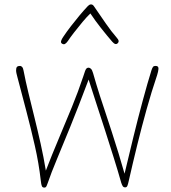

<svg xmlns="http://www.w3.org/2000/svg" viewBox="-20 -839 774 871"><path d="M548 11Q540 11 536.5 5Q533 -1 530 -10Q515 -63 496 -123.5Q477 -184 457 -246.5Q437 -309 417.5 -368Q398 -427 382 -478Q335 -353 299 -264.5Q263 -176 237.5 -115Q212 -54 197 -10Q194 -2 192 3Q190 8 187.5 10Q185 12 181 12Q173 12 170 5.5Q167 -1 165 -20Q156 -99 138 -178Q120 -257 99.5 -335Q79 -413 59 -489Q57 -497 55 -505Q53 -513 53 -520Q53 -531 57 -535.5Q61 -540 71 -540Q76 -540 80.5 -535Q85 -530 87 -518Q96 -471 109 -417.5Q122 -364 136.5 -305.5Q151 -247 164.5 -186.5Q178 -126 188 -65Q216 -138 246.5 -210Q277 -282 306 -353Q335 -424 358 -493Q363 -509 366 -517Q369 -525 372.5 -528.5Q376 -532 382 -532Q387 -532 392.5 -527Q398 -522 402 -508Q410 -480 417.5 -455Q425 -430 433 -405Q443 -375 457 -332.5Q471 -290 487 -241Q503 -192 518 -143Q533 -94 545 -51Q564 -131 585 -217Q606 -303 627.5 -382.5Q649 -462 667 -520Q671 -532 674.5 -536Q678 -540 686 -540Q691 -540 695 -537.5Q699 -535 699 -527Q699 -523 697 -514Q695 -505 693 -499Q667 -422 645 -343Q623 -264 603 -183Q583 -102 564 -18Q561 -4 558 3.5Q555 11 548 11ZM288 -653Q281 -643 274.5 -639.5Q268 -636 260 -642Q255 -646 257.5 -654Q260 -662 267 -672Q283 -696 302 -720.5Q321 -745 340.5 -768.5Q360 -792 379 -812Q382 -815 385.5 -817Q389 -819 393 -819Q398 -819 401.5 -816Q405 -813 408 -808Q434 -770 460 -732.5Q486 -695 508 -670Q517 -660 518 -654Q519 -648 514 -643Q509 -638 503 -639.5Q497 -641 489 -650Q464 -679 438 -712Q412 -745 390 -778Q375 -764 354.5 -739.5Q334 -715 315.5 -691Q297 -667 288 -653Z"/></svg>

Font: Playpen Sans Thin
Style: Regular
Weight: 250
Designer: Laura Meseguer, Veronika Burian, José Scaglione
Foundry: TypeTogether
Version: Version 1.001